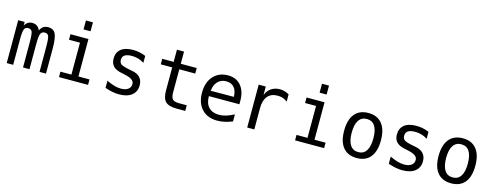

<svg xmlns="http://www.w3.org/2000/svg" viewBox="-23 -1292 5045 1964"><g transform="rotate(15 2500.0 -309.5)"><path d="M272.5 -407.2Q286.1 -436.5 307.1 -450.7Q328.1 -464.8 358.4 -464.8Q413.1 -464.8 435.5 -422.4Q458 -379.9 458 -262.7V0H389.6V-259.8Q389.6 -355.5 378.9 -378.9Q368.2 -402.3 339.8 -402.3Q307.6 -402.3 295.4 -377.4Q283.2 -352.5 283.2 -259.8V0H214.8V-259.8Q214.8 -356.4 203.6 -379.4Q192.4 -402.3 162.1 -402.3Q132.8 -402.3 121.6 -377.4Q110.4 -352.5 110.4 -259.8V0H42V-454.1H110.4V-415Q123 -439.5 143.1 -452.1Q163.1 -464.8 188.5 -464.8Q219.7 -464.8 240.2 -450.7Q260.7 -436.5 272.5 -407.2Z M711.9 -630.9H786.1V-536.1H711.9ZM595.7 -454.1H786.1V-57.6H903.3V0H595.7V-57.6H711.9V-395.5H595.7Z M1391.6 -437.5V-364.3Q1360.4 -383.8 1328.1 -393.1Q1295.9 -402.3 1261.7 -402.3Q1210.9 -402.3 1186 -385.7Q1161.1 -369.1 1161.1 -335.9Q1161.1 -305.7 1179.7 -290.5Q1198.2 -275.4 1272.5 -260.7L1302.7 -254.9Q1358.4 -245.1 1386.7 -213.4Q1415 -181.6 1415 -130.9Q1415 -64.5 1367.7 -26.4Q1320.3 11.7 1234.4 11.7Q1200.2 11.7 1163.6 4.9Q1127 -2 1084 -16.6V-92.8Q1126 -72.3 1164.1 -61Q1202.1 -49.8 1236.3 -49.8Q1286.1 -49.8 1313 -70.3Q1339.8 -90.8 1339.8 -126Q1339.8 -178.7 1240.2 -198.2L1237.3 -199.2L1210 -205.1Q1144.5 -216.8 1115.2 -247.1Q1085.9 -277.3 1085.9 -328.1Q1085.9 -393.6 1129.9 -429.2Q1173.8 -464.8 1255.9 -464.8Q1292 -464.8 1325.7 -458Q1359.4 -451.2 1391.6 -437.5Z M1763.7 -583V-454.1H1932.6V-395.5H1763.7V-149.4Q1763.7 -98.6 1782.7 -79.1Q1801.8 -59.6 1848.6 -59.6H1932.6V0H1840.8Q1757.8 0 1723.1 -33.7Q1688.5 -67.4 1688.5 -149.4V-395.5H1567.4V-454.1H1688.5V-583Z M2450.2 -245.1V-209H2127V-207Q2127 -131.8 2166 -91.3Q2205.1 -50.8 2275.4 -50.8Q2311.5 -50.8 2350.1 -62.5Q2388.7 -74.2 2432.6 -97.7V-22.5Q2390.6 -5.9 2351.1 2.9Q2311.5 11.7 2274.4 11.7Q2168.9 11.7 2109.4 -51.8Q2049.8 -115.2 2049.8 -226.6Q2049.8 -335 2107.9 -399.9Q2166 -464.8 2263.7 -464.8Q2350.6 -464.8 2400.4 -405.8Q2450.2 -346.7 2450.2 -245.1ZM2376 -267.6Q2374 -333 2344.7 -367.2Q2315.4 -401.4 2259.8 -401.4Q2207 -401.4 2171.9 -365.7Q2136.7 -330.1 2130.9 -266.6Z M2910.2 -360.4Q2886.7 -378.9 2861.8 -387.2Q2836.9 -395.5 2806.6 -395.5Q2737.3 -395.5 2700.7 -351.6Q2664.1 -307.6 2664.1 -225.6V0H2588.9V-454.1H2664.1V-364.3Q2682.6 -413.1 2721.2 -439Q2759.8 -464.8 2812.5 -464.8Q2840.8 -464.8 2864.3 -457.5Q2887.7 -450.2 2910.2 -436.5Z M3211.9 -630.9H3286.1V-536.1H3211.9ZM3095.7 -454.1H3286.1V-57.6H3403.3V0H3095.7V-57.6H3211.9V-395.5H3095.7Z M3750 -401.4Q3693.4 -401.4 3664.1 -356.9Q3634.8 -312.5 3634.8 -226.6Q3634.8 -140.6 3664.1 -95.7Q3693.4 -50.8 3750 -50.8Q3806.6 -50.8 3835.4 -95.7Q3864.3 -140.6 3864.3 -226.6Q3864.3 -312.5 3835.4 -356.9Q3806.6 -401.4 3750 -401.4ZM3750 -464.8Q3843.8 -464.8 3894 -403.3Q3944.3 -341.8 3944.3 -226.6Q3944.3 -110.4 3894.5 -49.3Q3844.7 11.7 3750 11.7Q3655.3 11.7 3605 -49.3Q3554.7 -110.4 3554.7 -226.6Q3554.7 -341.8 3605 -403.3Q3655.3 -464.8 3750 -464.8Z M4391.6 -437.5V-364.3Q4360.4 -383.8 4328.1 -393.1Q4295.9 -402.3 4261.7 -402.3Q4210.9 -402.3 4186 -385.7Q4161.1 -369.1 4161.1 -335.9Q4161.1 -305.7 4179.7 -290.5Q4198.2 -275.4 4272.5 -260.7L4302.7 -254.9Q4358.4 -245.1 4386.7 -213.4Q4415 -181.6 4415 -130.9Q4415 -64.5 4367.7 -26.4Q4320.3 11.7 4234.4 11.7Q4200.2 11.7 4163.6 4.9Q4127 -2 4084 -16.6V-92.8Q4126 -72.3 4164.1 -61Q4202.1 -49.8 4236.3 -49.8Q4286.1 -49.8 4313 -70.3Q4339.8 -90.8 4339.8 -126Q4339.8 -178.7 4240.2 -198.2L4237.3 -199.2L4210 -205.1Q4144.5 -216.8 4115.2 -247.1Q4085.9 -277.3 4085.9 -328.1Q4085.9 -393.6 4129.9 -429.2Q4173.8 -464.8 4255.9 -464.8Q4292 -464.8 4325.7 -458Q4359.4 -451.2 4391.6 -437.5Z M4750 -401.4Q4693.4 -401.4 4664.1 -356.9Q4634.8 -312.5 4634.8 -226.6Q4634.8 -140.6 4664.1 -95.7Q4693.4 -50.8 4750 -50.8Q4806.6 -50.8 4835.4 -95.7Q4864.3 -140.6 4864.3 -226.6Q4864.3 -312.5 4835.4 -356.9Q4806.6 -401.4 4750 -401.4ZM4750 -464.8Q4843.8 -464.8 4894 -403.3Q4944.3 -341.8 4944.3 -226.6Q4944.3 -110.4 4894.5 -49.3Q4844.7 11.7 4750 11.7Q4655.3 11.7 4605 -49.3Q4554.7 -110.4 4554.7 -226.6Q4554.7 -341.8 4605 -403.3Q4655.3 -464.8 4750 -464.8Z"/></g></svg>

Font: BabelStone Irk Bitig
Style: Regular
Weight: 400
Designer: Andrew West
Foundry: BabelStone
Version: Version 1.03 June 7, 2023